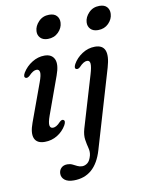

<svg xmlns="http://www.w3.org/2000/svg" viewBox="-98 -739 781 1052"><g transform="rotate(-10 292.0 -213.0)"><path d="M221 -543Q194 -543 179.5 -558.2Q165 -573.5 166.5 -596Q168 -624 191.2 -648.2Q214.5 -672.5 250 -672.5Q278.5 -672.5 292.2 -657Q306 -641.5 304.5 -618.5Q303 -589.5 279.8 -566.2Q256.5 -543 221 -543ZM157 -127.5Q143.5 -89.5 146.5 -74.2Q149.5 -59 164 -59Q172.5 -59 182.8 -64.5Q193 -70 207 -85Q219 -95.5 226.5 -91.5Q240 -85.5 227 -61.5Q208.5 -29.5 176.8 -10Q145 9.5 106.5 9.5Q63 9.5 50.2 -20.2Q37.5 -50 58 -105.5L135 -316.5Q149.5 -355.5 147 -371.5Q144.5 -387.5 129.5 -387.5Q120.5 -387.5 110 -381.5Q99.5 -375.5 85 -360.5Q72.5 -350.5 64.5 -354Q50.5 -360 64 -383.5Q84 -416 116.8 -436.2Q149.5 -456.5 185.5 -456.5Q226.5 -456.5 240.5 -426.2Q254.5 -396 233 -337.5ZM500.5 -543Q473 -543 458.5 -558.2Q444 -573.5 445.5 -596Q447 -624 470.2 -648.2Q493.5 -672.5 529.5 -672.5Q558 -672.5 571.5 -657Q585 -641.5 583.5 -618.5Q582 -589.5 559 -566.2Q536 -543 500.5 -543ZM516 -332 387 105.5Q346 245 226.5 245Q193 245 176 231.2Q159 217.5 159 196.5Q159 177.5 171.5 164.8Q184 152 206 152Q221.5 152 234.2 158.2Q247 164.5 259 170.5Q271 176.5 285 176.5Q301 176.5 315 165.5Q329 154.5 336.5 126Q341.5 106 335.8 84.2Q330 62.5 326 36.2Q322 10 331.5 -23.5L417 -311Q429 -351 427.5 -369.2Q426 -387.5 411 -387.5Q401.5 -387.5 390.8 -381.2Q380 -375 366 -360Q355 -350.5 346 -353.5Q332.5 -358.5 344.5 -381.5Q362 -413 395.2 -434.8Q428.5 -456.5 466.5 -456.5Q552.5 -456.5 516 -332Z"/></g></svg>

Font: Fraunces 72pt Soft
Style: Italic
Weight: 400
Italic angle: -16°
Version: Version 1.000;[b76b70a41]